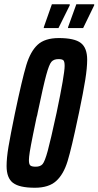

<svg xmlns="http://www.w3.org/2000/svg" viewBox="-20 -875 463 903"><path d="M11 -94Q11 -132 20 -185.5Q29 -239 50 -341Q84 -503 103.5 -568Q123 -633 157 -664.5Q191 -696 257 -696Q330 -696 360 -673Q390 -650 390 -594Q390 -556 381 -499.5Q372 -443 352 -347L347 -324Q317 -180 298 -117.5Q279 -55 244 -23.5Q209 8 144 8Q71 8 41 -15Q11 -38 11 -94ZM246 -344Q284 -525 284 -565Q284 -586 278 -591.5Q272 -597 255 -597Q233 -597 222 -584.5Q211 -572 197.5 -522.5Q184 -473 157 -344Q156 -339 155 -333.5Q154 -328 152 -323Q147 -300 135.5 -243Q124 -186 120 -160.5Q116 -135 116 -122Q116 -102 123 -96.5Q130 -91 148 -91Q170 -91 180.5 -103.5Q191 -116 204.5 -165.5Q218 -215 246 -344ZM186 -743V-747L224 -855H308V-850L255 -743ZM300 -743V-747L339 -855H423V-850L371 -743Z"/></svg>

Font: Saira Ultra Condensed
Style: Bold Italic
Weight: 700
Width: 1
Italic angle: -12°
Designer: Hector Gatti with collaboration of the Omnibus-Type team
Foundry: Omnibus-Type
Version: Version 1.001; ttfautohint (v1.8)